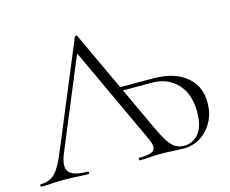

<svg xmlns="http://www.w3.org/2000/svg" viewBox="-94 -767 1073 895"><g transform="rotate(-15 442.5 -319.0)"><path d="M635 -353Q702 -353 750 -332Q798 -311 824.5 -272.5Q851 -234 851 -179Q851 -128 829.5 -87.5Q808 -47 771 -23.5Q734 0 688 0Q671 0 638 -2Q605 -4 580 -4Q549 -4 526.5 -2Q504 0 477 0Q473 0 473 -6Q473 -12 477 -12Q533 -12 547.5 -27Q562 -42 543 -84L323 -557L143 -123Q118 -62 139 -37Q160 -12 228 -12Q233 -12 233 -6Q233 0 228 0Q198 0 173 -2Q148 -4 110 -4Q75 -4 53.5 -2Q32 0 2 0Q-2 0 -2 -6Q-2 -12 2 -12Q29 -12 49 -22Q69 -32 86.5 -58Q104 -84 124 -132L333 -635Q335 -638 339.5 -638Q344 -638 345 -635L577 -137Q600 -87 618 -59.5Q636 -32 654 -22Q672 -12 695 -12Q736 -12 764.5 -45.5Q793 -79 793 -150Q793 -236 746.5 -285.5Q700 -335 623 -335H454L453 -353Z"/></g></svg>

Font: Cormorant Infant Light
Style: Regular
Weight: 300
Designer: Christian Thalmann (Catharsis Fonts)
Foundry: Catharsis Fonts
Version: Version 4.001